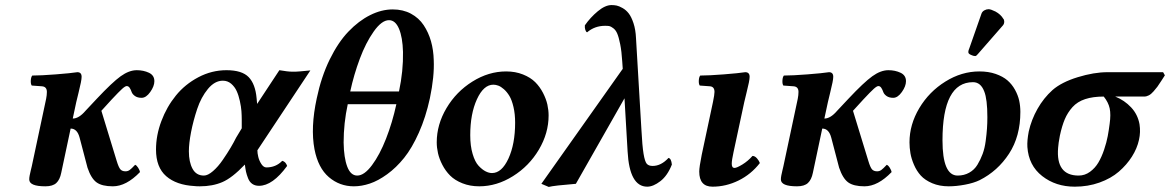

<svg xmlns="http://www.w3.org/2000/svg" viewBox="-20 -718 4570 750"><path d="M277.8 -318.8 264.2 -254.9Q288.1 -254.9 314 -285.2L357.9 -332Q418.5 -396.5 451.4 -420.2Q484.4 -443.8 514.2 -443.8Q540.5 -443.8 561.8 -433.8Q583 -423.8 583 -400.9Q583 -381.3 566.9 -358.6Q550.8 -335.9 533.2 -335.9Q517.1 -335.9 507.1 -343Q497.1 -350.1 494.1 -358.9Q491.2 -367.7 486.6 -374.8Q481.9 -381.8 475.1 -381.8Q469.2 -381.8 457.3 -371.1Q445.3 -360.4 416 -329.1L376 -285.2L436 -88.9Q443.4 -64.5 450.2 -56.6Q457 -48.8 470.2 -48.8Q479.5 -48.8 486.6 -54Q493.7 -59.1 507.8 -74.2Q513.7 -72.3 519.8 -62.5Q525.9 -52.7 526.9 -45.9Q473.1 9.8 420.9 9.8Q378.4 9.8 357.2 -5.6Q335.9 -21 321.8 -63L291 -180.2Q281.7 -215.8 255.9 -215.8L219.2 -43Q213.9 -16.1 200 -3.2Q186 9.8 157.2 9.8Q94.2 9.8 94.2 -17.1Q94.2 -23.9 95.9 -32.7Q97.7 -41.5 100.3 -52.7Q103 -64 104 -67.9L160.2 -332Q163.1 -346.7 163.1 -358.9Q163.1 -379.4 144 -380.9L104 -383.8Q99.6 -390.1 100.3 -403.6Q101.1 -417 106 -422.9Q139.6 -422.9 198.5 -427.5Q257.3 -432.1 282.2 -436Q298.8 -436 298.8 -418Q298.8 -410.2 295.9 -395.5Q293 -380.9 286.9 -356.2Q280.8 -331.5 277.8 -318.8Z M902.3 -180.2 924.3 -216.8V-251Q924.3 -267.1 923.1 -283.9Q921.9 -300.8 917 -323.2Q912.1 -345.7 904.5 -362.3Q897 -378.9 883.1 -390.9Q869.1 -402.8 850.6 -402.8Q818.8 -402.8 792.2 -370.6Q765.6 -338.4 750.2 -292.2Q734.9 -246.1 726.3 -201.9Q717.8 -157.7 717.8 -127Q717.8 -85 732.2 -58.6Q746.6 -32.2 776.4 -32.2Q792 -32.2 812 -49.6Q832 -66.9 850.1 -93.3Q868.2 -119.6 880.9 -141.1Q893.6 -162.6 902.3 -180.2ZM864.7 -443.8Q925.3 -443.8 951.4 -416.7Q977.5 -389.6 982.4 -334L984.4 -312L1071.3 -443.8Q1104.5 -438 1121.6 -438H1134.8Q1142.6 -438 1192.4 -442.9L985.4 -130.9Q985.4 -119.6 989 -104.7Q992.7 -89.8 1001.2 -76.9Q1009.8 -64 1020.5 -64Q1057.6 -64 1082.5 -89.8Q1096.2 -86.4 1101.6 -69.8Q1044.9 7.8 991.7 7.8Q976.1 7.8 965.3 0.2Q954.6 -7.3 949 -21.7Q943.4 -36.1 940.9 -47.4Q938.5 -58.6 936.5 -75.2Q886.7 -22.9 848.4 -6.6Q810.1 9.8 760.7 9.8Q746.6 9.8 739.7 8.8Q668.9 4.9 629.2 -29.8Q589.4 -64.5 589.4 -133.8Q589.4 -189.5 610.4 -245.1Q631.3 -300.8 667 -344.7Q702.6 -388.7 754.9 -416.3Q807.1 -443.8 864.7 -443.8Z M1528.3 -311H1338.4Q1322.3 -236.8 1322.3 -161.1Q1323.2 -102.1 1336.4 -67.1Q1349.6 -32.2 1375.5 -32.2Q1402.8 -32.2 1433.1 -72.8Q1463.4 -113.3 1488 -176.3Q1512.7 -239.3 1528.3 -311ZM1499.5 -639.2Q1471.2 -639.2 1439.9 -595Q1408.7 -550.8 1385.5 -488.5Q1362.3 -426.3 1348.1 -360.8H1538.6Q1555.7 -441.4 1554.2 -515.1Q1552.7 -572.3 1538.6 -605.7Q1524.4 -639.2 1499.5 -639.2ZM1217.3 -334Q1234.9 -418 1267.8 -485.4Q1300.8 -552.7 1341.1 -594.7Q1381.3 -636.7 1425.8 -658.9Q1470.2 -681.2 1514.2 -681.2Q1554.2 -681.2 1585.2 -664.6Q1616.2 -647.9 1635 -619.6Q1653.8 -591.3 1663.6 -556.9Q1673.3 -522.5 1674.3 -482.9Q1677.2 -419.9 1659.2 -334Q1643.1 -259.8 1616.2 -199.7Q1589.4 -139.6 1558.6 -101.3Q1527.8 -63 1492.4 -37.4Q1457 -11.7 1424.8 -1Q1392.6 9.8 1362.3 9.8Q1306.6 9.8 1264.6 -26.1Q1222.7 -62 1208.5 -134.8Q1192.4 -219.2 1217.3 -334Z M1907.2 -387.2Q1869.1 -387.2 1843 -330.3Q1816.9 -273.4 1816.9 -189.9Q1816.9 -147.9 1826.2 -116.7Q1835.4 -85.4 1849.6 -70.3Q1863.8 -55.2 1877 -48.6Q1890.1 -42 1901.9 -42Q1939.9 -42 1966.1 -98.6Q1992.2 -155.3 1992.2 -238.8Q1992.2 -272.9 1985.8 -300Q1979.5 -327.1 1970 -343Q1960.4 -358.9 1948.5 -369.4Q1936.5 -379.9 1926.5 -383.5Q1916.5 -387.2 1907.2 -387.2ZM1852.1 9.8Q1815.9 9.8 1786.4 -2Q1756.8 -13.7 1738.5 -32Q1720.2 -50.3 1708 -74Q1695.8 -97.7 1690.9 -119.6Q1686 -141.6 1686 -162.1Q1686 -231.4 1724.1 -295.7Q1762.2 -359.9 1825.4 -399.4Q1888.7 -439 1957 -439Q1993.2 -439 2022.7 -427.2Q2052.2 -415.5 2070.6 -397.2Q2088.9 -378.9 2101.1 -355.2Q2113.3 -331.5 2118.2 -309.6Q2123 -287.6 2123 -267.1Q2123 -197.8 2085 -133.5Q2046.9 -69.3 1983.6 -29.8Q1920.4 9.8 1852.1 9.8Z M2604.5 -75.2Q2587.4 -31.7 2559.6 -10.3Q2531.7 11.2 2508.3 11.2Q2439 11.2 2431.6 -126L2419.4 -334L2229.5 0Q2144 6.8 2123.5 12.2L2094.7 0L2412.6 -449.2L2410.6 -478Q2408.2 -517.6 2402.6 -545.4Q2397 -573.2 2391.1 -586.9Q2385.3 -600.6 2375.5 -607.9Q2365.7 -615.2 2359.9 -616.2Q2354 -617.2 2343.8 -617.2Q2303.2 -617.2 2273.4 -591.8Q2269 -593.3 2266.4 -601.3Q2263.7 -609.4 2264.6 -619.1Q2286.1 -649.9 2315.2 -674.1Q2344.2 -698.2 2368.7 -698.2Q2378.9 -698.2 2388.7 -696.3Q2398.4 -694.3 2412.1 -686.5Q2425.8 -678.7 2436 -665.5Q2446.3 -652.3 2454.6 -627.4Q2462.9 -602.5 2464.4 -568.8L2485.4 -213.9Q2488.8 -147.5 2493.9 -117.2Q2499 -86.9 2506.3 -78.4Q2513.7 -69.8 2529.3 -69.8Q2562.5 -69.8 2591.3 -101.1Q2602.1 -99.1 2604.5 -75.2Z M2887.2 -318.8 2845.2 -123Q2838.4 -92.3 2838.4 -78.1Q2838.4 -62 2849.1 -62Q2857.9 -62 2879.9 -75.4Q2901.9 -88.9 2919.4 -108.9Q2928.7 -108.9 2937 -99.4Q2945.3 -89.8 2948.2 -81.1Q2914.1 -37.1 2865 -12.9Q2815.9 11.2 2763.2 11.2Q2711.4 11.2 2711.4 -47.9Q2711.4 -64.9 2721.2 -113.8L2765.1 -319.8Q2771 -348.6 2771 -358.9Q2771 -379.4 2753.4 -380.9L2713.4 -383.8Q2709 -390.1 2709.7 -403.6Q2710.4 -417 2715.3 -422.9Q2749 -422.9 2807.6 -427.5Q2866.2 -432.1 2891.1 -436Q2908.2 -436 2908.2 -418Q2908.2 -410.2 2905.3 -395.5Q2902.3 -380.9 2896.2 -356.2Q2890.1 -331.5 2887.2 -318.8Z M3213.9 -318.8 3200.2 -254.9Q3224.1 -254.9 3250 -285.2L3293.9 -332Q3354.5 -396.5 3387.5 -420.2Q3420.4 -443.8 3450.2 -443.8Q3476.6 -443.8 3497.8 -433.8Q3519 -423.8 3519 -400.9Q3519 -381.3 3502.9 -358.6Q3486.8 -335.9 3469.2 -335.9Q3453.1 -335.9 3443.1 -343Q3433.1 -350.1 3430.2 -358.9Q3427.2 -367.7 3422.6 -374.8Q3418 -381.8 3411.1 -381.8Q3405.3 -381.8 3393.3 -371.1Q3381.3 -360.4 3352.1 -329.1L3312 -285.2L3372.1 -88.9Q3379.4 -64.5 3386.2 -56.6Q3393.1 -48.8 3406.2 -48.8Q3415.5 -48.8 3422.6 -54Q3429.7 -59.1 3443.8 -74.2Q3449.7 -72.3 3455.8 -62.5Q3461.9 -52.7 3462.9 -45.9Q3409.2 9.8 3356.9 9.8Q3314.5 9.8 3293.2 -5.6Q3272 -21 3257.8 -63L3227.1 -180.2Q3217.8 -215.8 3191.9 -215.8L3155.3 -43Q3149.9 -16.1 3136 -3.2Q3122.1 9.8 3093.3 9.8Q3030.3 9.8 3030.3 -17.1Q3030.3 -23.9 3032 -32.7Q3033.7 -41.5 3036.4 -52.7Q3039.1 -64 3040 -67.9L3096.2 -332Q3099.1 -346.7 3099.1 -358.9Q3099.1 -379.4 3080.1 -380.9L3040 -383.8Q3035.6 -390.1 3036.4 -403.6Q3037.1 -417 3042 -422.9Q3075.7 -422.9 3134.5 -427.5Q3193.4 -432.1 3218.3 -436Q3234.9 -436 3234.9 -418Q3234.9 -410.2 3231.9 -395.5Q3229 -380.9 3222.9 -356.2Q3216.8 -331.5 3213.9 -318.8Z M3661.6 -169.9Q3661.6 -32.2 3720.7 -32.2Q3746.1 -32.2 3766.1 -43.5Q3786.1 -54.7 3798.1 -74.5Q3810.1 -94.2 3818.4 -116.7Q3826.7 -139.2 3830.3 -167Q3834 -194.8 3835.4 -215.8Q3836.9 -236.8 3836.9 -259.8Q3836.9 -330.6 3824.7 -360.8Q3811 -397 3780.8 -397Q3661.6 -397 3661.6 -169.9ZM3532.7 -162.1Q3532.7 -231.4 3571 -295.7Q3609.4 -359.9 3672.9 -399.4Q3736.3 -439 3805.7 -439Q3841.3 -439 3869.4 -429.2Q3897.5 -419.4 3915.3 -404.1Q3933.1 -388.7 3944.8 -367.4Q3956.5 -346.2 3961.2 -325Q3965.8 -303.7 3965.8 -280.8Q3965.8 -185.5 3921.6 -117.7Q3877.4 -49.8 3806.6 -14.2Q3783.2 -2.9 3749.3 3.4Q3715.3 9.8 3686 9.8Q3649.9 9.8 3621.6 -2.2Q3593.3 -14.2 3576.9 -32.2Q3560.5 -50.3 3550.3 -74.2Q3540 -98.1 3536.4 -119.4Q3532.7 -140.6 3532.7 -162.1ZM3841.8 -682.1Q3850.1 -682.1 3868.7 -672.9Q3889.2 -661.6 3898.9 -645Q3902.8 -641.1 3902.8 -633.8Q3902.8 -625 3897.9 -619.1L3799.8 -506.8Q3793.9 -499 3789.1 -499Q3782.2 -499 3772.5 -503.7Q3762.7 -508.3 3762.7 -513.2V-517.1Q3762.7 -518.1 3763.2 -519.8Q3763.7 -521.5 3763.7 -522Q3764.2 -523.4 3765.1 -525.9Q3766.1 -528.3 3766.6 -529.8L3814 -665Q3816.9 -672.9 3825 -677.5Q3833 -682.1 3841.8 -682.1Z M4193.4 -32.2Q4217.8 -32.2 4237.8 -46.9Q4257.8 -61.5 4270.5 -83Q4283.2 -104.5 4293 -133.5Q4302.7 -162.6 4307.1 -186.3Q4311.5 -210 4314.5 -233.9Q4319.8 -271 4314.7 -294.7Q4309.6 -318.4 4291.5 -340.8Q4249 -340.8 4218.8 -330.8Q4188.5 -320.8 4169.4 -299.6Q4150.4 -278.3 4139.4 -252.4Q4128.4 -226.6 4120.1 -188Q4114.3 -157.7 4113.3 -141.1Q4104 -32.2 4193.4 -32.2ZM4449.2 -340.8H4336.4Q4372.6 -326.2 4398.4 -298.6Q4424.3 -271 4431.2 -232.9Q4436 -202.1 4429.2 -171.9Q4421.9 -138.2 4401.6 -106.2Q4381.3 -74.2 4350.6 -47.6Q4319.8 -21 4274.9 -4.9Q4230 11.2 4178.2 11.2Q4104 11.2 4051 -30.3Q3998 -71.8 3993.2 -144Q3991.7 -168.5 3998.5 -204.1Q4008.8 -250.5 4032.7 -292.7Q4056.6 -335 4091.3 -366.2Q4126.5 -397 4189.9 -416.5Q4253.4 -436 4306.2 -436H4523.4L4530.3 -423.8Q4527.3 -419.4 4516.8 -402.8Q4506.3 -386.2 4501 -379.2Q4495.6 -372.1 4486.1 -361.1Q4476.6 -350.1 4467.5 -345.5Q4458.5 -340.8 4449.2 -340.8Z"/></svg>

Font: Common Serif
Style: Bold Italic
Weight: 700
Italic angle: -12°
Designer: Philipp H. Poll, Khaled Hosny
Foundry: Stefan Peev, Context Ltd.
Version: Version 1.026